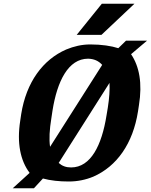

<svg xmlns="http://www.w3.org/2000/svg" viewBox="-20 -958 804 1024"><path d="M88 -315C69 -194 89 -101 138 -36L48 46H161L209 -6C249 5 296 10 347 10C393 10 437 1 478 -16C603 -71 689 -192 716 -364L721 -397C740 -514 723 -604 679 -669L764 -741H652L611 -701C574 -713 522 -721 462 -721C416 -721 374 -711 333 -694C209 -640 120 -520 93 -349ZM254 -328 260 -368C285 -525 344 -645 450 -645C481 -644 505 -634 525 -612L247 -175C241 -216 244 -267 254 -328ZM389 -772H521L697 -938H523ZM293 -89 564 -516C566 -479 563 -435 555 -384L548 -342C523 -185 465 -65 359 -65C332 -65 311 -73 293 -89Z"/></svg>

Font: Aerodynamic
Style: BdObl
Weight: 500
Designer: Google
Version: Version 2.000980; 2014